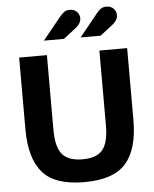

<svg xmlns="http://www.w3.org/2000/svg" viewBox="-60 -944 806 1006"><g transform="rotate(-5 343.0 -441.0)"><path d="M343 12Q189 12 124 -62.5Q59 -137 59 -290V-668H205V-274Q205 -185 237 -146.5Q269 -108 344 -108Q419 -108 450 -146.5Q481 -185 481 -274V-668H627V-290Q627 -137 562 -62.5Q497 12 343 12ZM196 -745 291 -862Q305 -879 316.5 -886.5Q328 -894 345 -894Q368 -894 382 -879.5Q396 -865 396 -846Q396 -832 388 -818.5Q380 -805 357 -788L301 -745ZM389 -745 484 -862Q497 -879 508.5 -886.5Q520 -894 537 -894Q561 -894 575 -879.5Q589 -865 589 -846Q589 -832 581 -818.5Q573 -805 550 -788L494 -745Z"/></g></svg>

Font: Atkinson Hyperlegible Next
Style: Bold
Weight: 700
Designer: Elliott Scott, Megan Eiswerth, Linus Boman, Theodore Petrosky, Letters from Sweden
Foundry: Applied Design Works, Letters from Sweden
Version: Version 2.001